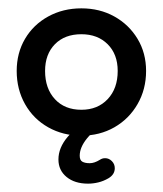

<svg xmlns="http://www.w3.org/2000/svg" viewBox="-20 -315 390 460"><path d="M175 10Q131 10 95.5 -10Q60 -30 40 -65.5Q20 -101 20 -145Q20 -188 40 -222Q60 -256 95.5 -275.5Q131 -295 175 -295Q219 -295 254 -275.5Q289 -256 309.5 -222Q330 -188 330 -145Q330 -101 309.5 -65.5Q289 -30 254 -10Q219 10 175 10ZM175 -52Q214 -52 238 -77.5Q262 -103 262 -145Q262 -185 238 -209Q214 -233 175 -233Q135 -233 111.5 -209Q88 -185 88 -145Q88 -103 111.5 -77.5Q135 -52 175 -52ZM191 125Q159 125 139.5 109Q120 93 120 67Q120 39 142 13Q164 -13 205 -30L237 -21Q206 -5 188.5 16.5Q171 38 171 58Q171 69 177.5 72.5Q184 76 195 76Q206 76 219 68Q222 66 225 65Q228 64 232 64Q241 64 248 71Q255 78 255 88Q255 103 240 112Q228 119 215.5 122Q203 125 191 125Z"/></svg>

Font: Dongle
Style: Regular
Weight: 400
Designer: Yanghee Ryu
Foundry: Yanghee Ryu
Version: Version 2.000